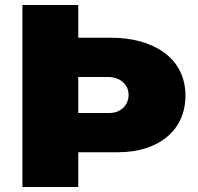

<svg xmlns="http://www.w3.org/2000/svg" viewBox="-20 -743 787 763"><path d="M717 -363C717 -517 583 -593 423 -593H291V-723H69V0H291V-138H449C608 -138 717 -223 717 -363ZM491 -366C491 -327 462 -294 415 -294H291V-437H410C454 -437 491 -410 491 -366Z"/></svg>

Font: United Sans Black
Style: Regular
Weight: 900
Designer: Pablo Impallari, Rodrigo Fuenzalida (Modified by Dan O. Williams)
Version: Version 1.000;PS 001.000;hotconv 1.0.88;makeotf.lib2.5.64775